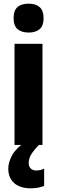

<svg xmlns="http://www.w3.org/2000/svg" viewBox="-20 -788 311 1044"><path d="M136 -768Q175 -768 196 -749Q217 -730 217 -689Q217 -648 195.5 -629.5Q174 -611 136 -611Q97 -611 75.5 -629.5Q54 -648 54 -689Q54 -731 75 -749.5Q96 -768 136 -768ZM211 -550V0H59V-550ZM136 99Q136 117 147 128Q158 139 177 139Q191 139 201.5 136Q212 133 220 129V223Q208 228 189.5 232Q171 236 148 236Q89 236 57 207.5Q25 179 25 129Q25 94 46 56Q67 18 119 -18L192 0Q160 33 148 54.5Q136 76 136 99Z"/></svg>

Font: Noto Sans Hebrew Condensed ExtraBold
Style: Regular
Weight: 800
Width: 3
Designer: Monotype Design Team
Foundry: Monotype Imaging Inc.
Version: Version 2.004; ttfautohint (v1.8.4.7-5d5b)